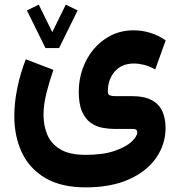

<svg xmlns="http://www.w3.org/2000/svg" viewBox="-20 -559 766 825"><path d="M175.3 -352.5 95.7 -514.2 146.5 -539.1 204.6 -420.9 262.7 -539.1 313.5 -514.2 233.9 -352.5ZM348.1 246.1Q243.2 246.1 175 206.1Q106.9 166 74.2 96.7Q41.5 27.3 41.5 -59.6Q41.5 -117.7 54.2 -179.9Q66.9 -242.2 90.8 -304.2L209.5 -258.8Q191.4 -207 179.2 -157.7Q167 -108.4 167 -65.4Q167 -18.6 183.6 20.5Q200.2 59.6 239.7 83Q279.3 106.4 348.1 106.4Q422.4 106.4 471.7 89.6Q521 72.8 545.4 49.8Q569.8 26.9 569.8 9.3Q569.8 -4.9 552.2 -4.9H473.1Q448.2 -4.9 421.1 -9.8Q394 -14.6 370.6 -30.8Q347.2 -46.9 332.8 -79.1Q318.4 -111.3 318.4 -165.5Q318.4 -216.3 335 -263.4Q351.6 -310.5 382.6 -347.7Q413.6 -384.8 457 -406.7Q500.5 -428.7 554.7 -428.7Q591.3 -428.7 626.7 -417.7Q662.1 -406.7 691.9 -385.3L647 -260.7Q621.6 -274.9 598.4 -280.5Q575.2 -286.1 555.7 -286.1Q502.9 -286.1 473.1 -251.7Q443.4 -217.3 443.4 -166Q443.4 -152.8 451.9 -149.4Q460.4 -146 473.1 -146H544.4Q600.6 -146 632.6 -128.4Q664.6 -110.8 678 -79.8Q691.4 -48.8 691.4 -9.3Q691.4 60.5 651.4 118.7Q611.3 176.8 534.7 211.4Q458 246.1 348.1 246.1Z"/></svg>

Font: Vazirmatn RD FD ExtraBold
Style: Regular
Weight: 800
Designer: Saber Rastikerdar
Foundry: Saber Rastikerdar
Version: Version 33.003